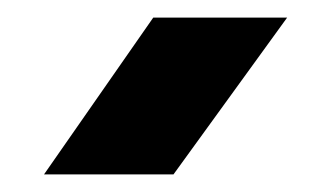

<svg xmlns="http://www.w3.org/2000/svg" viewBox="-20 -825 377 218"><path d="M30 -627H177L306 -805H154Z"/></svg>

Font: Bounded Med
Style: Regular
Weight: 500
Designer: Vlad Churkin
Version: Version 3.0